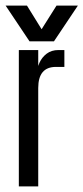

<svg xmlns="http://www.w3.org/2000/svg" viewBox="-22 -663 297 683"><path d="M207 -485V-425H177Q114 -425 114 -350V-331H110V-404Q110 -421 118.5 -440Q127 -459 144 -472Q161 -485 186 -485ZM114 0H45V-485H114V-400V-395ZM83 -516 -2 -643H74L126 -559L179 -643H255L170 -516Z"/></svg>

Font: Teko Variable Light
Style: Regular
Weight: 300
Designer: Manushi Parikh, Jonny Pinhorn
Foundry: Indian Type Foundry
Version: Version 3.000